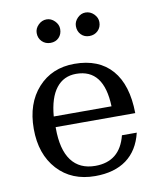

<svg xmlns="http://www.w3.org/2000/svg" viewBox="-82 -783 719 861"><g transform="rotate(-10 277.0 -352.0)"><path d="M507.5 -234H145V-229.5Q145 -131.5 182.2 -81.8Q219.5 -32 291 -32Q346.5 -32 381.8 -60.5Q417 -89 431.5 -146.5H499Q480 -67.5 425 -27.2Q370 13 282.5 13Q175.5 13 111.2 -57.2Q47 -127.5 47 -243Q47 -358.5 110.5 -428.8Q174 -499 276.5 -499Q387.5 -499 446.8 -431Q506 -363 507.5 -234ZM408 -282.5Q405 -368.5 372.2 -411Q339.5 -453.5 276.5 -453.5Q219.5 -453.5 185.8 -410.2Q152 -367 145 -282.5ZM188.5 -717Q209 -717 225.2 -700.8Q241.5 -684.5 241.5 -664Q241.5 -640.5 226.8 -625.2Q212 -610 188.5 -610Q165.5 -610 150 -625.2Q134.5 -640.5 134.5 -664Q134.5 -684.5 150.8 -700.8Q167 -717 188.5 -717ZM365.5 -717Q387.5 -717 403.8 -700.8Q420 -684.5 420 -664Q420 -640.5 404.5 -625.2Q389 -610 365.5 -610Q342.5 -610 327.8 -625.2Q313 -640.5 313 -664Q313 -684.5 329 -700.8Q345 -717 365.5 -717Z"/></g></svg>

Font: MM Phetkon
Style: Regular
Weight: 400
Designer: Khon Soe Zaw Thu
Version: Version 1.00 July 15, 2016, initial release